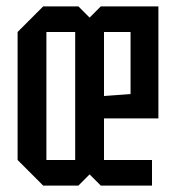

<svg xmlns="http://www.w3.org/2000/svg" viewBox="-20 -580 550 600"><path d="M35 -80V-480L115 -560H225L260 -525L295 -560H475V-210H305V-80H455V0H295L260 -35L225 0H115ZM125 -80H215V-480H125ZM305 -280 388 -286V-480H305Z"/></svg>

Font: Tektur Condensed
Style: Regular
Weight: 400
Width: 3
Designer: Adam Jagosz
Foundry: Adam Jagosz
Version: Version 1.005;gftools[0.9.30]